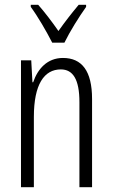

<svg xmlns="http://www.w3.org/2000/svg" viewBox="-20 -785 472 805"><path d="M341 -765H310C276 -724 255 -697 225 -655C198 -694 165 -737 140 -765H109V-756C138 -717 175 -653 199 -606H250C273 -653 311 -714 341 -756ZM244 -542C178 -542 138 -496 119 -440H116L111 -532H68V0H122V-295C122 -431 165 -494 235 -494C286 -494 313 -452 313 -357V0H366V-370C366 -488 323 -542 244 -542Z"/></svg>

Font: Noto Sans UI Condensed Light
Style: Regular
Weight: 300
Width: 3
Designer: Monotype Design Team
Foundry: Monotype Imaging Inc.
Version: Version 1.901